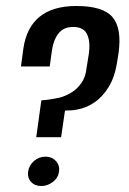

<svg xmlns="http://www.w3.org/2000/svg" viewBox="-20 -614 431 641"><path d="M101 -156 118 -279Q134 -280 149.5 -282.5Q165 -285 179 -288Q198 -293 217.5 -304.5Q237 -316 251.5 -336.5Q266 -357 269 -387L277 -437Q282 -476 270.5 -500Q259 -524 224 -524Q192 -524 175 -502Q158 -480 153 -443L146 -392H50L58 -452Q79 -594 235 -594Q323 -594 355 -557.5Q387 -521 376 -438L370 -401Q363 -357 343 -324Q323 -291 295 -272Q267 -253 236 -248Q226 -246 217 -245.5Q208 -245 197 -245L184 -156ZM118 7Q96 7 83.5 -7Q71 -21 74 -42Q77 -62 93.5 -76.5Q110 -91 132 -91Q153 -91 166.5 -76.5Q180 -62 177 -42Q175 -21 157 -7Q139 7 118 7Z"/></svg>

Font: Alumni Sans Thin SemiBold
Style: Italic
Weight: 600
Italic angle: -8°
Version: Version 1.016